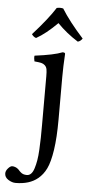

<svg xmlns="http://www.w3.org/2000/svg" viewBox="-108 -694 443 951"><g transform="rotate(5 114.0 -218.5)"><path d="M112.8 -316.9Q112.8 -339.4 110.6 -351.1Q108.4 -362.8 100.3 -370.4Q92.3 -377.9 81.3 -380.4Q70.3 -382.8 47.9 -384.8Q46.4 -389.6 45.4 -398.9Q44.4 -408.2 45.9 -413.1Q142.1 -425.3 183.1 -441.9Q195.8 -441.9 195.8 -435.1Q191.9 -370.6 191.9 -320.8V-109.9Q191.9 -18.1 182.6 43.2Q173.3 104.5 157.7 136.7Q142.1 168.9 117.2 189Q76.2 223.1 6.8 223.1Q-10.7 223.1 -29.3 211.4Q-47.9 199.7 -47.9 180.2Q-47.9 167.5 -36.6 154.8Q-25.4 142.1 -16.1 142.1Q-10.7 142.1 -5.6 143.6Q-0.5 145 2.9 146.5Q6.3 147.9 10.7 151.4Q15.1 154.8 16.8 156.7Q18.6 158.7 22.5 163.1L27.8 168Q39.1 179.2 59.1 179.2Q71.3 179.2 80.3 169.9Q89.4 160.6 95.2 141.8Q101.1 123 104.7 101.6Q108.4 80.1 110.1 48.1Q111.8 16.1 112.3 -11Q112.8 -38.1 112.8 -76.2ZM167 -658.2Q204.6 -597.2 275.9 -518.1Q265.6 -503.4 252.9 -501Q195.3 -537.1 149.9 -584Q93.8 -527.8 45.9 -501Q33.7 -503.9 23.9 -518.1Q99.1 -601.6 134.8 -658.2Q152.3 -662.1 167 -658.2Z"/></g></svg>

Font: Linux Libertine G
Style: Regular
Weight: 400
Designer: Philipp H. Poll
Foundry: Philipp H. Poll
Version: Version 4.7.5